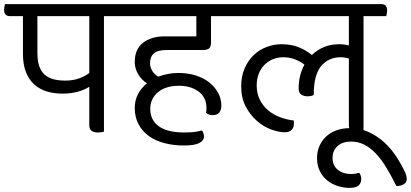

<svg xmlns="http://www.w3.org/2000/svg" viewBox="-48 -630 1988 929"><path d="M455 -552V7Q449 9 441.5 10Q434 11 426 11Q384 11 384 -23V-210Q360 -195 327.5 -186Q295 -177 254 -177Q212 -177 177 -188Q142 -199 116.5 -222.5Q91 -246 77 -282.5Q63 -319 63 -370V-552H0Q-28 -552 -28 -582Q-28 -588 -27 -595Q-26 -602 -24 -610H541Q569 -610 569 -580Q569 -574 568 -567Q567 -560 565 -552ZM269 -240Q304 -240 334 -250.5Q364 -261 384 -277V-552H133V-374Q133 -335 142 -309.5Q151 -284 168.5 -268.5Q186 -253 211 -246.5Q236 -240 269 -240Z M973 -552V-424Q973 -404 964 -396Q955 -388 932 -388H758Q716 -388 697 -372Q678 -356 678 -324Q678 -306 687.5 -289Q697 -272 717 -259Q739 -267 763.5 -272Q788 -277 814 -277Q862 -277 900.5 -264.5Q939 -252 966 -230Q993 -208 1008 -179.5Q1023 -151 1023 -119Q1023 -99 1013.5 -86Q1004 -73 981 -73Q962 -73 949 -84Q950 -89 950.5 -93.5Q951 -98 951 -107Q951 -159 913 -187Q875 -215 819 -215Q753 -215 716 -183.5Q679 -152 679 -103Q679 -49 720.5 -19Q762 11 842 11Q873 11 892.5 8.5Q912 6 929 1Q933 6 936 14Q939 22 939 30Q939 50 916.5 62Q894 74 841 74Q793 74 749.5 63Q706 52 674 29.5Q642 7 623 -27.5Q604 -62 604 -108Q604 -144 619.5 -174Q635 -204 663 -227Q637 -243 620.5 -271Q604 -299 604 -330Q604 -392 644 -423Q684 -454 748 -454H902V-552H541Q513 -552 513 -582Q513 -588 514 -595Q515 -602 517 -610H1061Q1089 -610 1089 -580Q1089 -574 1088 -567Q1087 -560 1085 -552Z M1470 -171Q1465 -167 1456.5 -165.5Q1448 -164 1440 -164Q1422 -164 1409.5 -172.5Q1397 -181 1397 -202Q1397 -266 1425 -317Q1410 -330 1382.5 -341.5Q1355 -353 1323 -353Q1295 -353 1271.5 -343Q1248 -333 1230.5 -315Q1213 -297 1203.5 -272Q1194 -247 1194 -217Q1194 -178 1209 -148Q1224 -118 1248.5 -97Q1273 -76 1305.5 -63.5Q1338 -51 1373 -47Q1374 -42 1374 -39Q1374 -36 1374 -31Q1374 -12 1362.5 -1Q1351 10 1331 10Q1301 10 1264 -3.5Q1227 -17 1195 -45Q1163 -73 1141 -114.5Q1119 -156 1119 -212Q1119 -261 1135.5 -299Q1152 -337 1179 -363Q1206 -389 1241.5 -402.5Q1277 -416 1315 -416Q1362 -416 1397.5 -401.5Q1433 -387 1461 -364Q1487 -389 1520 -402.5Q1553 -416 1592 -416Q1619 -416 1640 -410V-552H1071Q1043 -552 1043 -582Q1043 -588 1044 -595Q1045 -602 1047 -610H1797Q1825 -610 1825 -580Q1825 -574 1824 -567Q1823 -560 1821 -552H1711V7Q1705 9 1697.5 10Q1690 11 1682 11Q1640 11 1640 -23V-347Q1632 -349 1622.5 -351Q1613 -353 1600 -353Q1542 -353 1506 -310.5Q1470 -268 1470 -171Z M1486 134Q1486 104 1497 78Q1508 52 1528 32.5Q1548 13 1577.5 1.5Q1607 -10 1644 -10Q1695 -10 1737 9.5Q1779 29 1812 59.5Q1845 90 1870 128.5Q1895 167 1912 204Q1920 221 1920 236Q1920 252 1906.5 261Q1893 270 1870 270Q1847 224 1823.5 184.5Q1800 145 1774 116.5Q1748 88 1717.5 71.5Q1687 55 1650 55Q1609 55 1585 77Q1561 99 1561 134Q1561 171 1586.5 191.5Q1612 212 1650 212Q1664 212 1673 210Q1682 208 1690 206Q1694 211 1697 219Q1700 227 1700 236Q1700 255 1687.5 267Q1675 279 1643 279Q1614 279 1586 270Q1558 261 1535.5 243Q1513 225 1499.5 198Q1486 171 1486 134Z"/></svg>

Font: Baloo 2
Style: Regular
Weight: 400
Designer: Sarang Kulkarni and Ek Type
Foundry: Ek Type
Version: Version 1.640;hotconv 1.0.111;makeotfexe 2.5.65597; ttfautoh